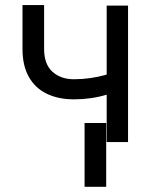

<svg xmlns="http://www.w3.org/2000/svg" viewBox="-20 -552 585 746"><path d="M477.5 0H394.5V-184.1Q334 -166 267.6 -166Q206.5 -166 161.4 -188Q116.2 -210 91.8 -253.7Q67.4 -297.4 67.4 -361.3V-532.2H151.4V-361.3Q151.4 -303.2 183.3 -273.7Q215.3 -244.1 267.6 -244.1Q331.5 -244.1 394.5 -262.2V-530.3H477.5ZM392.6 173.8H308.6V-74.2H392.6Z"/></svg>

Font: Pretendard JP
Style: Regular
Weight: 400
Designer: Base glyphs from Inter by Rasmus Andersson; Hangeul glyphs from Noto Sans CJK(Source Han Sans) by Jang Soo-young and Kan
Foundry: Kil Hyung-jin
Version: Version 1.309